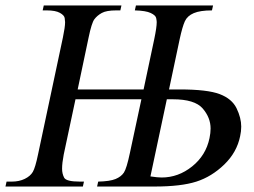

<svg xmlns="http://www.w3.org/2000/svg" viewBox="-36 -682 928 702"><path d="M248 -355H489L528 -539Q537 -582 537 -601Q537 -606 535 -616Q533 -626 515 -634.5Q497 -643 457 -644L461 -662H743L739 -644Q696 -644 672.5 -634Q649 -624 640 -604.5Q631 -585 621 -539L582 -355H621Q722 -355 767 -338Q812 -321 829 -286Q846 -251 846 -219Q846 -202 842 -184Q830 -125 784 -80.5Q738 -36 682 -18Q626 0 529 0H319L323 -18Q366 -19 386.5 -27.5Q407 -36 417 -51Q427 -66 439 -123L481 -319H240L197 -117Q191 -86 191 -65Q191 -47 198.5 -32.5Q206 -18 256 -18H271L267 0H-16L-12 -18H7Q34 -18 54.5 -28Q75 -38 84 -53.5Q93 -69 103 -117L194 -545Q202 -583 202 -601Q202 -606 200.5 -616Q199 -626 183 -635Q167 -644 135 -644H120L124 -662H408L404 -644H389Q353 -644 336 -634.5Q319 -625 309 -611.5Q299 -598 288 -545ZM574 -319 514 -37Q540 -33 555 -33Q616 -33 666.5 -73.5Q717 -114 730 -177Q734 -196 734 -212Q734 -252 705 -285.5Q676 -319 596 -319Z"/></svg>

Font: New Athena Unicode
Style: Italic
Weight: 400
Designer: J. Rusten 1997; rev. by R. Hancock 2001, 2002, rev. by D. Mastronarde 2002-2019
Foundry: Society for Classical Studies (formerly American Philological Association)
Version: Version 5.008